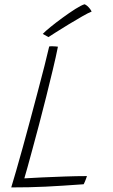

<svg xmlns="http://www.w3.org/2000/svg" viewBox="-20 -860 520 880"><path d="M31.5 -1Q40 -28.5 54 -77Q68 -125.5 84.8 -186.2Q101.5 -247 119 -312Q136.5 -377 153.2 -440.5Q170 -504 183.8 -557.8Q197.5 -611.5 205.5 -647Q208 -647.5 212 -647.8Q216 -648 219 -648Q226.5 -648 235 -647.2Q243.5 -646.5 245.5 -646Q236.5 -600.5 222.2 -541Q208 -481.5 191.8 -416.8Q175.5 -352 159 -289Q142.5 -226 128 -173.5Q115.5 -128 106.2 -93.8Q97 -59.5 91.5 -42.5Q122 -44.5 171.8 -46.8Q221.5 -49 276.5 -51Q331.5 -53 378.5 -53Q376.5 -46.5 374 -39.8Q371.5 -33 368.8 -26.8Q366 -20.5 363.5 -15.5Q310.5 -11.5 268.2 -9Q226 -6.5 189 -4.5Q149 -2.5 111.2 -1.8Q73.5 -1 31.5 -1ZM367.5 -840.5Q374 -838 380.2 -832.5Q386.5 -827 391.8 -820.2Q397 -813.5 400 -807Q385.5 -801.5 356.8 -785Q328 -768.5 295.5 -748.8Q263 -729 237 -712.5Q211 -696 202 -690L176 -704.5Q186.5 -716 211.8 -736.5Q237 -757 267.5 -779.2Q298 -801.5 325.2 -818.8Q352.5 -836 367.5 -840.5Z"/></svg>

Font: Grandstander Thin Thin
Style: Italic
Weight: 250
Italic angle: -15°
Version: Version 1.200